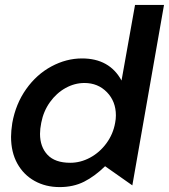

<svg xmlns="http://www.w3.org/2000/svg" viewBox="-20 -752 688 782"><path d="M648 -732H530L475 -424Q426 -514 314 -514Q250 -514 189.5 -481.5Q129 -449 86.5 -389Q44 -329 30 -251Q25 -218 25 -195Q25 -132 50.5 -86Q76 -40 121 -15Q166 10 223 10Q279 10 322.5 -12Q366 -34 408 -75L519 3ZM143 -207Q143 -227 148 -252Q157 -299 183.5 -336Q210 -373 247 -393.5Q284 -414 324 -414Q379 -414 415.5 -376.5Q452 -339 452 -282Q452 -267 449 -252Q441 -206 413.5 -168.5Q386 -131 347 -110Q308 -89 266 -89Q204 -89 173.5 -121.5Q143 -154 143 -207Z"/></svg>

Font: Geom Medium
Style: Italic
Weight: 500
Italic angle: -10°
Version: Version 1.102